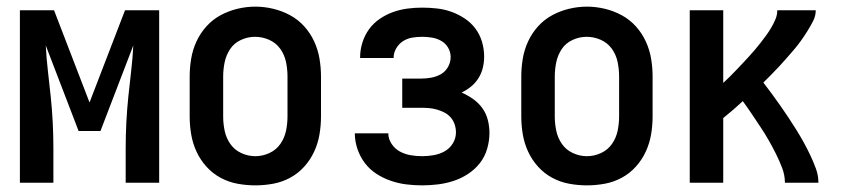

<svg xmlns="http://www.w3.org/2000/svg" viewBox="-20 -551 2540 579"><path d="M40 0V-520H143L250 -242L357 -520H460V0H359V-104Q359 -143 361 -182Q363 -221 367 -259.5Q371 -298 375.5 -336.5Q380 -375 382 -414L283 -156H217L118 -414Q120 -375 124.5 -336.5Q129 -298 133 -259.5Q137 -221 139 -182Q141 -143 141 -104V0Z M750 8Q723 8 696 3Q669 -2 645 -15Q621 -28 602.5 -48.5Q584 -69 572.5 -94Q561 -119 556.5 -146Q552 -173 552 -200V-320Q552 -347 556.5 -374Q561 -401 572.5 -426Q584 -451 602.5 -471.5Q621 -492 645 -505Q669 -518 696 -524.5Q723 -531 750 -531Q777 -531 804 -524.5Q831 -518 855 -505Q879 -492 897.5 -471.5Q916 -451 927.5 -426Q939 -401 943.5 -374Q948 -347 948 -320V-200Q948 -173 943.5 -146Q939 -119 927.5 -94Q916 -69 897.5 -48.5Q879 -28 855 -15Q831 -2 804 3Q777 8 750 8ZM750 -80Q772 -80 792.5 -89.5Q813 -99 825.5 -117Q838 -135 842.5 -156.5Q847 -178 847 -200V-320Q847 -342 842.5 -364Q838 -386 825 -404Q812 -422 791.5 -431Q771 -440 749 -440Q727 -440 706.5 -430.5Q686 -421 674 -403Q662 -385 657.5 -363.5Q653 -342 653 -320V-200Q653 -178 657.5 -156.5Q662 -135 674.5 -117Q687 -99 707.5 -89.5Q728 -80 750 -80Z M1253 8Q1229 8 1205 5Q1181 2 1158 -6Q1135 -14 1115 -27Q1095 -40 1080.5 -59Q1066 -78 1058 -101.5Q1050 -125 1050 -149Q1050 -149 1050 -149Q1050 -149 1050 -149H1151Q1151 -149 1151 -149Q1151 -149 1151 -149Q1151 -132 1161 -117Q1171 -102 1186 -94Q1201 -86 1218 -83Q1235 -80 1253 -80Q1270 -80 1287.5 -83Q1305 -86 1320.5 -94.5Q1336 -103 1345.5 -118.5Q1355 -134 1355 -152Q1355 -164 1351 -176Q1347 -188 1339 -197Q1331 -206 1320.5 -211.5Q1310 -217 1298 -220.5Q1286 -224 1274 -225Q1262 -226 1250 -226H1193V-314H1250Q1266 -314 1281.5 -317Q1297 -320 1310 -327.5Q1323 -335 1331 -349Q1339 -363 1339 -379Q1339 -394 1331.5 -407Q1324 -420 1311 -427.5Q1298 -435 1283 -437.5Q1268 -440 1253 -440Q1238 -440 1223 -437.5Q1208 -435 1195.5 -427Q1183 -419 1175 -405.5Q1167 -392 1167 -377Q1167 -377 1167 -376.5Q1167 -376 1167 -376H1066Q1066 -377 1066 -377.5Q1066 -378 1066 -379Q1066 -401 1073 -423Q1080 -445 1093 -463Q1106 -481 1125 -494Q1144 -507 1165 -514.5Q1186 -522 1208 -525Q1230 -528 1253 -528Q1275 -528 1297.5 -525.5Q1320 -523 1341 -515.5Q1362 -508 1381 -495.5Q1400 -483 1413.5 -465Q1427 -447 1433.5 -425Q1440 -403 1440 -380Q1440 -363 1436 -346.5Q1432 -330 1423 -315.5Q1414 -301 1400.5 -290Q1387 -279 1372 -272Q1390 -264 1406.5 -252.5Q1423 -241 1434.5 -225Q1446 -209 1451 -189.5Q1456 -170 1456 -150Q1456 -126 1449 -102Q1442 -78 1427 -59Q1412 -40 1391.5 -26.5Q1371 -13 1348 -5.5Q1325 2 1301 5Q1277 8 1253 8Z M1750 8Q1723 8 1696 3Q1669 -2 1645 -15Q1621 -28 1602.5 -48.5Q1584 -69 1572.5 -94Q1561 -119 1556.5 -146Q1552 -173 1552 -200V-320Q1552 -347 1556.5 -374Q1561 -401 1572.5 -426Q1584 -451 1602.5 -471.5Q1621 -492 1645 -505Q1669 -518 1696 -524.5Q1723 -531 1750 -531Q1777 -531 1804 -524.5Q1831 -518 1855 -505Q1879 -492 1897.5 -471.5Q1916 -451 1927.5 -426Q1939 -401 1943.5 -374Q1948 -347 1948 -320V-200Q1948 -173 1943.5 -146Q1939 -119 1927.5 -94Q1916 -69 1897.5 -48.5Q1879 -28 1855 -15Q1831 -2 1804 3Q1777 8 1750 8ZM1750 -80Q1772 -80 1792.5 -89.5Q1813 -99 1825.5 -117Q1838 -135 1842.5 -156.5Q1847 -178 1847 -200V-320Q1847 -342 1842.5 -364Q1838 -386 1825 -404Q1812 -422 1791.5 -431Q1771 -440 1749 -440Q1727 -440 1706.5 -430.5Q1686 -421 1674 -403Q1662 -385 1657.5 -363.5Q1653 -342 1653 -320V-200Q1653 -178 1657.5 -156.5Q1662 -135 1674.5 -117Q1687 -99 1707.5 -89.5Q1728 -80 1750 -80Z M2060 0V-520H2161V-301Q2171 -310 2181 -320Q2191 -330 2200.5 -340Q2210 -350 2219.5 -360Q2229 -370 2238.5 -380.5Q2248 -391 2257 -401.5Q2266 -412 2274.5 -423Q2283 -434 2291 -445Q2299 -456 2306 -468Q2313 -480 2318.5 -493Q2324 -506 2324 -520H2440Q2440 -503 2432 -487.5Q2424 -472 2415 -457.5Q2406 -443 2396 -429Q2386 -415 2375 -402Q2364 -389 2352.5 -376Q2341 -363 2329.5 -350.5Q2318 -338 2306 -326Q2294 -314 2282 -302Q2295 -285 2308 -267.5Q2321 -250 2333.5 -232Q2346 -214 2358 -196Q2370 -178 2381.5 -159.5Q2393 -141 2403.5 -122Q2414 -103 2423.5 -83Q2433 -63 2440.5 -42.5Q2448 -22 2448 0H2347Q2347 -23 2338.5 -45Q2330 -67 2319.5 -88Q2309 -109 2297.5 -129Q2286 -149 2273 -168.5Q2260 -188 2247 -207.5Q2234 -227 2220 -246Q2206 -233 2191 -220Q2176 -207 2161 -195V0Z"/></svg>

Font: Zed Mono Semibold
Style: Regular
Weight: 600
Monospace: yes
Designer: Belleve Invis
Foundry: Belleve Invis
Version: Version 1.0.0; ttfautohint (v1.8.4)